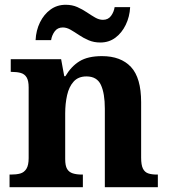

<svg xmlns="http://www.w3.org/2000/svg" viewBox="-20 -784 707 804"><path d="M20 0V-53H26Q49 -53 65 -57.5Q81 -62 90.5 -77Q100 -92 100 -122V-418Q100 -446 91.5 -460Q83 -474 67 -478.5Q51 -483 29 -483H25V-536H236L249 -465H254Q278 -506 313 -527.5Q348 -549 407 -549Q486 -549 528.5 -503.5Q571 -458 571 -356V-124Q571 -93 578.5 -78Q586 -63 600.5 -58Q615 -53 637 -53H641V0H419V-329Q419 -393 402.5 -428.5Q386 -464 342 -464Q308 -464 288.5 -442.5Q269 -421 261 -385.5Q253 -350 253 -309V-118Q253 -90 261 -76.5Q269 -63 285 -58Q301 -53 323 -53H327V0ZM400 -606Q373 -606 351 -615.5Q329 -625 310.5 -637.5Q292 -650 275.5 -659.5Q259 -669 243 -669Q221 -669 209 -652.5Q197 -636 194 -616H129Q131 -657 147.5 -690.5Q164 -724 191.5 -744Q219 -764 255 -764Q282 -764 303.5 -754.5Q325 -745 343.5 -732.5Q362 -720 378.5 -710.5Q395 -701 411 -701Q433 -701 445 -717.5Q457 -734 460 -754H525Q523 -714 506.5 -680Q490 -646 463 -626Q436 -606 400 -606Z"/></svg>

Font: Noto Serif Khmer
Style: Bold
Weight: 700
Version: Version 2.003